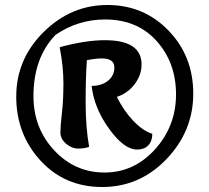

<svg xmlns="http://www.w3.org/2000/svg" viewBox="-20 -732 839 769"><path d="M389.5 17Q239 17 142 -89Q45 -195 45 -345Q45 -495 154.5 -603.5Q264 -712 410 -712Q556 -712 655 -609.5Q754 -507 754 -357Q754 -207 647 -95Q540 17 389.5 17ZM448 -344Q475 -289 513.5 -248.5Q552 -208 590 -196Q590 -167 574 -150Q558 -133 529 -133Q477 -133 417 -216Q357 -299 347 -388Q387 -388 412.5 -408.5Q438 -429 438 -462Q438 -498 388 -498Q363 -498 328 -491Q323 -424 323 -323Q323 -222 337 -144Q320 -137 293.5 -137Q267 -137 244.5 -156.5Q222 -176 222 -201.5Q222 -227 228 -279Q234 -331 234 -398.5Q234 -466 219 -543Q322 -571 400 -571Q547 -571 547 -474Q547 -431 519 -394.5Q491 -358 448 -344ZM114 -347Q114 -219 197 -130Q280 -41 398.5 -41Q517 -41 601 -134Q685 -227 685 -354Q685 -481 607.5 -567.5Q530 -654 401 -654Q292 -654 202 -592Q114 -500 114 -347Z"/></svg>

Font: Salsa
Style: Regular
Weight: 400
Designer: John Vargas Beltrn
Foundry: John Vargas Beltran
Version: Version 1.002